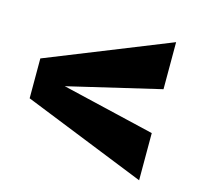

<svg xmlns="http://www.w3.org/2000/svg" viewBox="-80 -577 696 670"><g transform="rotate(15 268.0 -242.5)"><path d="M477 -492.5V-322.5L141.5 -243.5L477 -164V6.5L34 -171V-315Z"/></g></svg>

Font: Anybody Wide
Style: Bold
Weight: 700
Width: 7
Designer: Tyler Finck
Foundry: Etcetera Type Company
Version: Version 1.000; ttfautohint (v1.8)